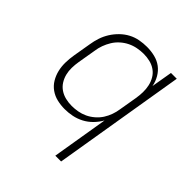

<svg xmlns="http://www.w3.org/2000/svg" viewBox="-203 -660 1006 1006"><g transform="rotate(45 300.0 -156.5)"><path d="M370 215 422 -98Q408 -73 387 -51.5Q366 -30 340 -16.5Q314 -3 286.5 2.5Q259 8 232 8Q203 8 175.5 1.5Q148 -5 125.5 -21Q103 -37 89 -60.5Q75 -84 68.5 -111Q62 -138 62.5 -167Q63 -196 68 -226L85 -326Q89 -352 97.5 -378Q106 -404 121 -428Q136 -452 156.5 -472Q177 -492 201.5 -505Q226 -518 253 -523Q280 -528 307 -528Q337 -528 365.5 -521Q394 -514 416 -497.5Q438 -481 452.5 -456Q467 -431 472 -403L492 -520H535L413 215ZM246 -30Q268 -30 290.5 -34Q313 -38 334.5 -48Q356 -58 375 -74.5Q394 -91 406.5 -110.5Q419 -130 427 -152.5Q435 -175 438 -197L455 -297Q459 -321 459.5 -345Q460 -369 455 -391.5Q450 -414 438.5 -433.5Q427 -453 408.5 -466Q390 -479 367 -484.5Q344 -490 320 -490Q298 -490 274.5 -485.5Q251 -481 229.5 -470.5Q208 -460 189.5 -443.5Q171 -427 158.5 -406.5Q146 -386 138 -364Q130 -342 127 -319L110 -219Q106 -195 105.5 -171.5Q105 -148 110.5 -126Q116 -104 128 -85Q140 -66 158.5 -53.5Q177 -41 199.5 -35.5Q222 -30 246 -30Z"/></g></svg>

Font: Iosevka Aile XLt Obl
Style: Regular
Weight: 200
Italic angle: -9°
Designer: Belleve Invis
Foundry: Belleve Invis
Version: Version 31.1.0; ttfautohint (v1.8.4)